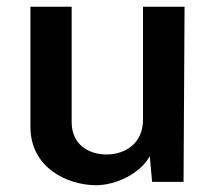

<svg xmlns="http://www.w3.org/2000/svg" viewBox="-20 -538 629 568"><path d="M263 10C325 10 396 -26 423 -76L430 0H523L526 -518H403V-181C402 -116 353 -81 295 -81C245 -81 192 -108 192 -177V-518H70V-163C70 -42 178 9 263 10Z"/></svg>

Font: United Sans SemiBold
Style: Regular
Weight: 600
Designer: Pablo Impallari, Rodrigo Fuenzalida (Modified by Dan O. Williams)
Version: Version 1.000;PS 001.000;hotconv 1.0.88;makeotf.lib2.5.64775